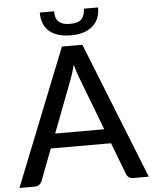

<svg xmlns="http://www.w3.org/2000/svg" viewBox="-60 -956 802 1005"><g transform="rotate(-5 341.0 -453.0)"><path d="M470 -267.5 363.5 -546Q352 -574.5 340.5 -618Q335 -596.5 329.2 -578Q323.5 -559.5 318 -545L212 -267.5ZM680.5 0H598.5Q584.5 0 575.5 -7Q566.5 -14 562.5 -25L499 -191.5H182.5L119 -25Q115.5 -15.5 106 -7.8Q96.5 0 83 0H1L287 -718H394.5ZM340.5 -772.5Q304.5 -772.5 276 -780.5Q247.5 -788.5 227.8 -805Q208 -821.5 197.5 -846.5Q187 -871.5 187 -905.5H262Q262 -888 266 -874.5Q270 -861 279.2 -851.8Q288.5 -842.5 303.5 -837.5Q318.5 -832.5 340.5 -832.5Q384 -832.5 401.2 -851.8Q418.5 -871 418.5 -905.5H493.5Q493.5 -842 453 -807.2Q412.5 -772.5 340.5 -772.5Z"/></g></svg>

Font: Lato 2
Style: Regular
Weight: 500
Designer: Lukasz Dziedzic with Adam Twardoch and Botio Nikoltchev
Foundry: tyPoland Lukasz Dziedzic
Version: Version 2.015; 2015-08-06; http://www.latofonts.com/